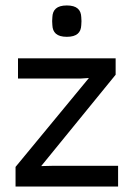

<svg xmlns="http://www.w3.org/2000/svg" viewBox="-20 -684 490 704"><path d="M37 0H413V-76H172L131 -75L404 -410V-470H46V-396H275L306 -398L37 -72ZM172 -592C173 -565 188 -549 225 -549C262 -549 277 -565 278 -592C279 -603 279 -610 278 -621C277 -648 262 -664 225 -664C188 -664 173 -648 172 -621C171 -610 171 -603 172 -592Z"/></svg>

Font: Kreadon Medium
Style: Regular
Weight: 500
Designer: kohakuno
Foundry: StudioGnu
Version: Version 1.000;Glyphs 3.1.2 (3151)